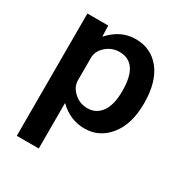

<svg xmlns="http://www.w3.org/2000/svg" viewBox="-175 -657 950 1005"><g transform="rotate(30 300.5 -155.0)"><path d="M69.3 -519.5H195.3L197.3 -455.1H199.2Q266.6 -530.3 356.4 -530.3Q450.2 -530.3 505.9 -459.5Q561.5 -388.7 561.5 -259.8Q561.5 -134.8 503.4 -62.5Q445.3 9.8 356.4 9.8Q269.5 9.8 204.1 -53.7H202.1V219.7H69.3ZM430.7 -259.8Q430.7 -429.7 316.4 -429.7Q270.5 -429.7 235.8 -398.9Q201.2 -368.2 201.2 -328.1V-192.4Q201.2 -152.3 235.4 -121.1Q269.5 -89.8 316.4 -89.8Q369.1 -89.8 399.9 -132.8Q430.7 -175.8 430.7 -259.8Z"/></g></svg>

Font: Mgen+ 1c bold
Style: Bold
Weight: 700
Designer: [Source Han Sans]
Ryoko NISHIZUKA  (kana & ideographs); Paul D. Hunt (Latin, Greek & Cyrillic); Wenlong ZHANG  (bopomofo
Version: Version 1.059.20150602